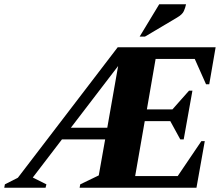

<svg xmlns="http://www.w3.org/2000/svg" viewBox="-65 -882 1048 902"><path d="M-45 0 -42 -16 19 -47 488 -660H948L918 -486H903L850 -605H666L625 -368H745L823 -456H839L798 -227H782L735 -313H615L570 -55H770L881 -219H897L858 0H309L312 -16L399 -58L429 -227H226L89 -48L153 -16L149 0ZM268 -282H439L490 -572ZM591 -710 683 -862H809Q806 -847 799 -830.5Q792 -814 766 -799L616 -710Z"/></svg>

Font: Spectral ExtraBold
Style: Italic
Weight: 800
Italic angle: -10°
Designer: Jean-Baptiste Levee
Foundry: Production Type
Version: Version 2.001